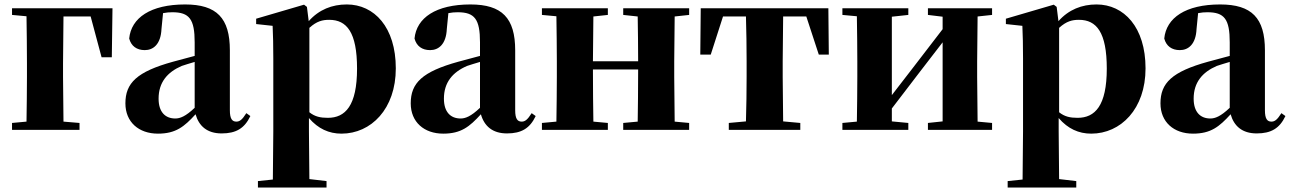

<svg xmlns="http://www.w3.org/2000/svg" viewBox="-20 -583 5791 862"><path d="M34 -516 99 -510C100 -451 101 -363 101 -299V-238C101 -182 100 -95 99 -37L34 -31V0H337V-31L265 -37L263 -238V-299L265 -509H387L436 -326H482L485 -546H34Z M975 16C1040 16 1078 -7 1104 -62L1086 -75C1067 -45 1056 -37 1041 -37C1022 -37 1012 -50 1012 -88V-357C1012 -502 953 -563 811 -563C656 -563 569 -503 560 -410C569 -376 594 -358 630 -358C668 -358 702 -384 705 -453L712 -524C727 -527 740 -528 754 -528C830 -528 854 -497 854 -393V-332L757 -306C594 -261 543 -210 543 -119C543 -35 603 17 689 17C769 17 807 -14 858 -70C873 -17 910 16 975 16ZM854 -99C813 -60 788 -51 767 -51C722 -51 692 -80 692 -140C692 -213 731 -259 796 -287C810 -292 831 -298 854 -305Z M1513 17C1646 17 1757 -94 1757 -276C1757 -461 1660 -563 1537 -563C1471 -563 1412 -540 1366 -488L1358 -552L1345 -562L1130 -499V-475L1204 -467C1206 -419 1207 -385 1207 -320V7L1205 223L1138 230V259H1446V230L1369 221L1367 6V-53C1408 -5 1457 17 1513 17ZM1369 -458C1402 -488 1428 -494 1458 -494C1537 -494 1583 -438 1583 -275C1583 -108 1530 -54 1452 -54C1419 -54 1394 -59 1369 -79Z M2256 16C2321 16 2359 -7 2385 -62L2367 -75C2348 -45 2337 -37 2322 -37C2303 -37 2293 -50 2293 -88V-357C2293 -502 2234 -563 2092 -563C1937 -563 1850 -503 1841 -410C1850 -376 1875 -358 1911 -358C1949 -358 1983 -384 1986 -453L1993 -524C2008 -527 2021 -528 2035 -528C2111 -528 2135 -497 2135 -393V-332L2038 -306C1875 -261 1824 -210 1824 -119C1824 -35 1884 17 1970 17C2050 17 2088 -14 2139 -70C2154 -17 2191 16 2256 16ZM2135 -99C2094 -60 2069 -51 2048 -51C2003 -51 1973 -80 1973 -140C1973 -213 2012 -259 2077 -287C2091 -292 2112 -298 2135 -305Z M2778 -516 2843 -509C2844 -454 2845 -371 2845 -308H2642L2644 -509L2709 -516V-546H2413V-516L2478 -510C2479 -451 2480 -364 2480 -308V-238C2480 -182 2479 -95 2478 -37L2413 -31V0H2709V-31L2644 -37C2643 -95 2642 -186 2642 -271H2845C2845 -186 2844 -95 2843 -37L2778 -31V0H3074V-31L3009 -37L3007 -238V-308L3009 -509L3074 -516V-546H2778Z M3328 0H3573V-31L3496 -38L3494 -238V-308L3496 -509H3600L3656 -338H3701L3699 -546H3126L3124 -338H3171L3226 -509H3329C3331 -451 3332 -364 3332 -308V-238C3332 -182 3331 -96 3329 -38L3252 -31V0Z M4146 -516 4212 -508V-452L4079 -279L3984 -156V-508L4058 -516V-546H3762V-516L3827 -510C3828 -451 3829 -364 3829 -308V-238C3829 -182 3828 -95 3827 -37L3762 -31V0H4058V-31L3984 -38V-96L4111 -262L4212 -393V-38L4146 -31V0H4434V-31L4369 -37L4367 -238V-308L4369 -509L4434 -516V-546H4146Z M4879 17C5012 17 5123 -94 5123 -276C5123 -461 5026 -563 4903 -563C4837 -563 4778 -540 4732 -488L4724 -552L4711 -562L4496 -499V-475L4570 -467C4572 -419 4573 -385 4573 -320V7L4571 223L4504 230V259H4812V230L4735 221L4733 6V-53C4774 -5 4823 17 4879 17ZM4735 -458C4768 -488 4794 -494 4824 -494C4903 -494 4949 -438 4949 -275C4949 -108 4896 -54 4818 -54C4785 -54 4760 -59 4735 -79Z M5622 16C5687 16 5725 -7 5751 -62L5733 -75C5714 -45 5703 -37 5688 -37C5669 -37 5659 -50 5659 -88V-357C5659 -502 5600 -563 5458 -563C5303 -563 5216 -503 5207 -410C5216 -376 5241 -358 5277 -358C5315 -358 5349 -384 5352 -453L5359 -524C5374 -527 5387 -528 5401 -528C5477 -528 5501 -497 5501 -393V-332L5404 -306C5241 -261 5190 -210 5190 -119C5190 -35 5250 17 5336 17C5416 17 5454 -14 5505 -70C5520 -17 5557 16 5622 16ZM5501 -99C5460 -60 5435 -51 5414 -51C5369 -51 5339 -80 5339 -140C5339 -213 5378 -259 5443 -287C5457 -292 5478 -298 5501 -305Z"/></svg>

Font: Source Han Serif KR Heavy
Style: Regular
Weight: 900
Designer: Ryoko NISHIZUKA 西塚涼子 (kana & ideographs); Frank Grießhammer (Latin, Greek & Cyrillic); Wenlong ZHANG 张文龙 (bopomofo); San
Foundry: Adobe
Version: Version 2.001;hotconv 1.1.0;makeotfexe 2.6.0